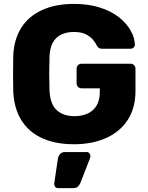

<svg xmlns="http://www.w3.org/2000/svg" viewBox="-20 -730 760 985"><path d="M359 10Q264 10 195.5 -21.5Q127 -53 89.5 -113.5Q52 -174 48 -261Q47 -304 47 -352.5Q47 -401 48 -445Q52 -530 90 -589Q128 -648 197 -679Q266 -710 359 -710Q434 -710 492 -691.5Q550 -673 589.5 -642Q629 -611 650 -574Q671 -537 672 -501Q672 -492 665.5 -486Q659 -480 650 -480H504Q493 -480 487.5 -483.5Q482 -487 478 -494Q471 -509 457.5 -525.5Q444 -542 420.5 -554Q397 -566 359 -566Q303 -566 270 -536Q237 -506 234 -440Q231 -354 234 -266Q237 -196 271 -165Q305 -134 362 -134Q399 -134 428.5 -147Q458 -160 475 -187.5Q492 -215 492 -258V-277H398Q387 -277 380 -284.5Q373 -292 373 -303V-377Q373 -388 380 -395.5Q387 -403 398 -403H650Q661 -403 668 -395.5Q675 -388 675 -377V-263Q675 -177 636 -116Q597 -55 525.5 -22.5Q454 10 359 10ZM277 235Q268 235 263 228.5Q258 222 258 213L277 84Q279 71 288 60.5Q297 50 314 50H425Q433 50 438.5 56Q444 62 444 70Q444 76 442 81L393 207Q389 217 381 226Q373 235 356 235Z"/></svg>

Font: Rubik
Style: Bold
Weight: 700
Designer: Hubert and Fischer
Foundry: Hubert and Fischer
Version: Version 2.300;gftools[0.9.30]